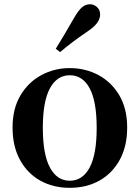

<svg xmlns="http://www.w3.org/2000/svg" viewBox="-20 -875 663 911"><path d="M311 16.2Q231.7 16.2 170.5 -18.3Q109.3 -52.8 74.5 -117Q39.6 -181.2 39.6 -269.8Q39.6 -359.1 76.8 -422Q114 -484.9 175.9 -518.4Q237.8 -551.9 311 -551.9Q385.1 -551.9 447.1 -518.8Q509 -485.6 546.2 -422.7Q583.4 -359.8 583.4 -269.8Q583.4 -180.5 548 -116.3Q512.6 -52 451.4 -17.9Q390.2 16.2 311 16.2ZM311 -17.5Q372 -17.5 405.4 -80.1Q438.7 -142.6 438.7 -268.1Q438.7 -394.2 405.4 -456.1Q372 -518 311 -518Q250.7 -518 217 -456.1Q183.2 -394.2 183.2 -268.1Q183.2 -142.6 217 -80.1Q250.7 -17.5 311 -17.5ZM244.6 -643.7Q264 -675.4 284.7 -709.7Q305.3 -743.9 334.2 -794.7Q352.5 -826.1 369.2 -840.5Q385.9 -854.8 407.4 -854.8Q425 -854.8 440.1 -841.6Q455.1 -828.4 455.1 -805.7Q455.1 -786.2 440.9 -766.5Q426.7 -746.8 395.1 -725.6Q350.3 -695.3 320.6 -672.4Q290.9 -649.6 265.2 -627.8Z"/></svg>

Font: Source Han Serif JP VF
Style: Regular
Weight: 250
Designer: Ryoko NISHIZUKA 西塚涼子 (kana & ideographs); Frank Grießhammer (Latin, Greek & Cyrillic); Wenlong ZHANG 张文龙 (bopomofo); San
Foundry: Adobe
Version: Version 2.001;hotconv 1.1.0;makeotfexe 2.6.0